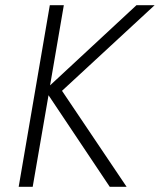

<svg xmlns="http://www.w3.org/2000/svg" viewBox="-20 -720 616 740"><path d="M506 -700 173 -391 226 -700H172L52 0H106L167 -353L403 0H468L219 -370L576 -700Z"/></svg>

Font: Jost* 300 Light Italic
Style: Italic
Weight: 300
Italic angle: -10°
Version: Version 3.200; ttfautohint (v0.97) -l 8 -r 50 -G 200 -x 14 -